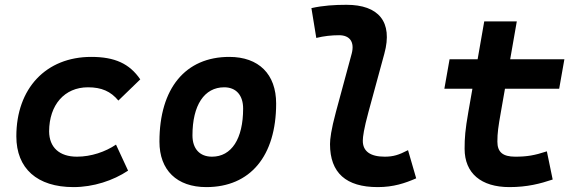

<svg xmlns="http://www.w3.org/2000/svg" viewBox="-20 -762 2384 792"><path d="M297.4 -115.7C225.1 -115.7 183.1 -153.8 182.6 -220.2C183.1 -329.6 246.1 -401.9 342.8 -401.9C398.9 -401.9 436.5 -385.3 468.3 -347.2L558.6 -434.6C514.2 -499.5 453.6 -527.3 356.4 -527.3C169.9 -527.3 47.4 -397.5 47.4 -199.7C47.4 -66.9 133.3 9.8 283.2 9.8C365.2 9.8 446.8 -17.1 508.3 -58.1L458.5 -165.5C414.6 -135.7 356 -115.7 297.4 -115.7Z M831.1 9.8C1012.2 9.8 1119.1 -118.2 1119.1 -335C1119.1 -456.1 1047.4 -527.3 925.8 -527.3C744.6 -527.3 637.7 -397.5 637.7 -177.7C637.7 -60.1 709.5 9.8 831.1 9.8ZM854.5 -115.7C803.7 -115.7 773.9 -148.4 773.9 -203.6C773.9 -328.1 822.8 -401.9 904.8 -401.9C954.1 -401.9 982.9 -369.1 982.9 -314C982.9 -189.5 935.1 -115.7 854.5 -115.7Z M1538.1 9.8C1603 9.8 1650.9 -6.3 1696.8 -26.4L1663.1 -142.6C1625.5 -123 1602.5 -115.7 1566.9 -115.7C1507.3 -115.7 1476.1 -138.2 1476.6 -182.1C1476.6 -197.3 1481 -230.5 1500 -300.3L1565.4 -540.5C1601.6 -672.4 1541.5 -742.2 1409.2 -742.2C1360.8 -742.2 1312.5 -739.3 1264.6 -728.5L1284.7 -605.5C1315.9 -613.3 1347.7 -616.7 1378.9 -616.7C1421.9 -616.7 1443.8 -589.8 1430.7 -540.5L1365.7 -300.3C1345.7 -226.1 1341.3 -188 1341.3 -167.5C1341.3 -48.8 1407.7 9.8 1538.1 9.8Z M2081.5 9.8C2154.8 9.8 2209 -4.4 2259.8 -21.5L2235.8 -137.7C2185.1 -121.1 2154.3 -115.7 2105.5 -115.7C2054.2 -115.7 2031.7 -134.3 2031.7 -177.7C2031.7 -213.9 2035.2 -238.3 2046.4 -301.3L2063 -396H2286.6L2308.1 -517.6H2084.5L2111.8 -673.8H1977.5L1950.2 -517.6H1834.5L1813 -396H1928.7L1912.1 -301.3C1898.9 -226.1 1896.5 -193.4 1896.5 -148.4C1896.5 -47.4 1964.4 9.8 2081.5 9.8Z"/></svg>

Font: Cascadia Code NF
Style: Bold Italic
Weight: 700
Italic angle: -10°
Monospace: yes
Designer: Aaron Bell
Foundry: Saja Typeworks
Version: Version 2404.023